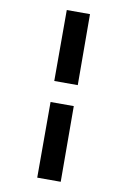

<svg xmlns="http://www.w3.org/2000/svg" viewBox="-99 -861 683 1030"><g transform="rotate(10 243.0 -346.5)"><path d="M179 110V-302H305.5L307 110ZM179 -416.5V-803H305.5L307 -416.5Z"/></g></svg>

Font: Literata Variable Black
Style: Regular
Weight: 900
Designer: Latin by Veronika Burian and Jose Scaglione. Greek by Irene Vlachou. Cyrillic by Vera Evstafieva.
Foundry: TypeTogether
Version: Version 3.021